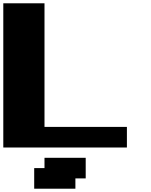

<svg xmlns="http://www.w3.org/2000/svg" viewBox="-20 -895 915 1165"><path d="M187.5 250H437.5V187.5H500V62.5H250V125H187.5ZM0 0H750V-125H250V-875H0Z"/></svg>

Font: Faithful 32x
Style: Bold
Weight: 400
Foundry: Faithful Resource Pack
Version: Version 1.0; January 27, 2023